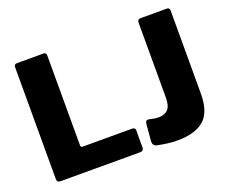

<svg xmlns="http://www.w3.org/2000/svg" viewBox="-121 -932 1336 1132"><g transform="rotate(-20 546.5 -366.0)"><path d="M61 -721Q61 -742 78 -742H246Q263 -742 263 -723V-160Q263 -147 274 -147H584Q605 -147 605 -130V-20Q605 -12 599.5 -6Q594 0 582 0H85Q71 0 66 -5.5Q61 -11 61 -23V-721ZM1037 -203Q1037 -87 981 -38.5Q925 10 814 10Q781 10 751.5 6Q722 2 692 -4Q677 -7 670.5 -15.5Q664 -24 665 -42L674 -145Q676 -168 696 -165Q708 -163 722.5 -159.5Q737 -156 756 -156Q794 -156 814.5 -177.5Q835 -199 835 -252V-721Q835 -742 853 -742H1020Q1037 -742 1037 -723V-203Z"/></g></svg>

Font: Libre Franklin Thin ExtraBold
Style: Regular
Weight: 800
Version: Version 3.000